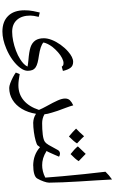

<svg xmlns="http://www.w3.org/2000/svg" viewBox="310 -1156 973 1634"><g transform="rotate(90 797.0 -339.5)"><path d="M249 127Q164 127 116 78Q68 29 68 -61Q68 -81 69.5 -98Q71 -115 75 -136.5Q79 -158 87 -191L124 -182Q113 -136 113 -111Q113 -38 149.5 3Q186 44 251 44Q287 44 329 35.5Q371 27 412 11.5Q453 -4 484 -24Q508 -39 524 -55Q540 -71 547 -87Q534 -89 521.5 -91Q509 -93 495 -94Q419 -100 382 -112.5Q345 -125 325 -153Q306 -181 306 -226Q306 -257 320.5 -294Q335 -331 361 -367.5Q387 -404 419 -432Q468 -475 507 -475Q541 -475 558 -452Q575 -429 584 -388L548 -378Q541 -388 534.5 -390.5Q528 -393 516 -393Q499 -393 474.5 -380.5Q450 -368 425.5 -346.5Q401 -325 380 -299Q349 -257 342 -222Q356 -209 384 -199.5Q412 -190 452 -184Q488 -179 513 -172.5Q538 -166 553 -156Q570 -144 576.5 -127.5Q583 -111 583 -88Q583 -58 557.5 -24Q532 10 489.5 41Q447 72 394 94Q316 127 249 127Z M729 69Q713 69 688.5 60Q664 51 639 38Q614 25 598 13L611 -20Q639 -15 662.5 -12Q686 -9 706 -9Q781 -9 834.5 -54Q888 -99 916 -184Q909 -200 901.5 -215.5Q894 -231 885 -247Q851 -308 835 -344.5Q819 -381 819 -406Q819 -432 834 -447.5Q849 -463 877 -476Q881 -463 885.5 -447.5Q890 -432 897 -415Q913 -374 923.5 -343.5Q934 -313 939 -294Q945 -275 948.5 -259.5Q952 -244 953 -231Q987 -211 1031 -211Q1039 -211 1039 -203V-143Q1039 -135 1031 -135Q984 -135 949 -159Q938 -90 907 -38.5Q876 13 830 41Q784 69 729 69Z M1022 -135Q1014 -135 1014 -143V-203Q1014 -211 1022 -211Q1084 -211 1127 -216.5Q1170 -222 1188 -235Q1199 -242 1214 -266.5Q1229 -291 1258 -346Q1263 -354 1270.5 -358.5Q1278 -363 1289 -363Q1301 -363 1314 -355Q1308 -340 1297.5 -316.5Q1287 -293 1278 -273Q1269 -253 1265 -249Q1299 -228 1328 -219.5Q1357 -211 1391 -211Q1399 -211 1399 -203V-143Q1399 -135 1391 -135Q1298 -135 1233 -193L1217 -172Q1210 -165 1178.5 -156Q1147 -147 1104.5 -141Q1062 -135 1022 -135ZM1292 -453Q1270 -470 1253.5 -485.5Q1237 -501 1226 -515Q1231 -520 1247 -537Q1263 -554 1290 -582Q1296 -576 1311.5 -561Q1327 -546 1352 -522Q1333 -492 1292 -453ZM1142 -439Q1120 -457 1103 -472.5Q1086 -488 1075 -500Q1089 -513 1105 -529.5Q1121 -546 1140 -568Q1146 -561 1161 -546Q1176 -531 1201 -508Q1192 -493 1177 -476Q1162 -459 1142 -439Z M1381 -135Q1372 -135 1372 -143V-203Q1372 -211 1381 -211Q1441 -211 1492 -238Q1489 -276 1486 -313Q1483 -350 1480 -386Q1471 -480 1462 -571Q1453 -662 1442 -750Q1456 -765 1472.5 -779Q1489 -793 1508 -806Q1511 -752 1515 -681.5Q1519 -611 1525 -523Q1530 -450 1532 -386.5Q1534 -323 1535 -270Q1535 -253 1525 -224.5Q1515 -196 1500 -170Q1491 -153 1461 -144Q1431 -135 1381 -135Z"/></g></svg>

Font: Noto Naskh Arabic UI
Style: Regular
Weight: 400
Designer: Monotype Design Team, David Williams, Mohamad Dakak and Nizar Qandah
Foundry: Monotype Imaging Inc.
Version: Version 2.014